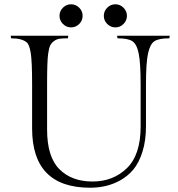

<svg xmlns="http://www.w3.org/2000/svg" viewBox="-20 -867 832 897"><path d="M662 -473V-277Q662 -210 645.5 -158Q629 -106 603 -75Q577 -44 541 -24Q480 10 401 10Q130 10 130 -267V-474Q130 -581 123.5 -620Q117 -659 105 -669Q82 -688 32 -688L30 -700H299L297 -688Q273 -688 258.5 -686Q244 -684 232 -675Q220 -666 214.5 -654.5Q209 -643 205 -616Q200 -581 200 -474V-262Q200 -134 257.5 -76.5Q315 -19 412 -19Q509 -19 573 -81.5Q637 -144 637 -275V-473Q637 -573 628 -617Q619 -661 598.5 -674.5Q578 -688 529 -688L527 -700H773L771 -688Q722 -688 701.5 -674.5Q681 -661 671.5 -617Q662 -573 662 -473ZM274 -755Q258 -771 258 -793Q258 -815 274 -831Q290 -847 312 -847Q334 -847 350 -831Q366 -815 366 -793Q366 -771 350 -755Q334 -739 312 -739Q290 -739 274 -755ZM481 -755Q465 -771 465 -793Q465 -815 481 -831Q497 -847 519 -847Q541 -847 557 -831Q573 -815 573 -793Q573 -771 557 -755Q541 -739 519 -739Q497 -739 481 -755Z"/></svg>

Font: Gilda Display
Style: Regular
Weight: 400
Designer: Eduardo Rodriguez Tunni
Foundry: Eduardo Rodriguez Tunni
Version: Version 1.001